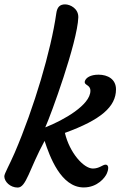

<svg xmlns="http://www.w3.org/2000/svg" viewBox="-20 -843 545 868"><path d="M-0.5 -45.9C-0.5 -22 25.9 4.9 60.1 4.9C98.6 4.9 112.3 -78.6 181.6 -206.1C204.1 -137.2 254.9 4.4 358.4 4.4C420.9 4.4 455.6 -40.5 463.4 -59.6C465.8 -64.9 469.2 -75.2 469.2 -84C469.2 -91.8 466.3 -98.6 457 -98.6C444.3 -98.6 429.2 -81.1 399.9 -81.1C357.9 -81.1 294.4 -152.8 273.4 -242.2C436 -301.3 504.4 -360.4 504.4 -439C504.4 -484.9 467.3 -505.4 425.3 -505.4C389.2 -505.4 368.7 -491.7 363.8 -476.6C357.9 -456.1 388.7 -461.9 388.7 -432.6C388.7 -368.7 269 -300.3 184.6 -267.1C209.5 -321.3 330.1 -651.9 334 -764.2C335.4 -803.7 297.9 -823.2 274.4 -823.2C251 -823.2 238.3 -811.5 234.4 -782.2C210.9 -615.7 134.3 -356.9 46.4 -152.3C22.9 -97.7 -0.5 -58.1 -0.5 -45.9Z"/></svg>

Font: Courgette
Style: Regular
Weight: 400
Designer: Karolina Lach
Foundry: Karolina Lach
Version: Version 1.002